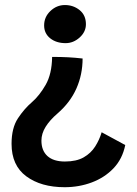

<svg xmlns="http://www.w3.org/2000/svg" viewBox="-20 -572 558 781"><path d="M244 -551.5Q278.5 -551.5 304 -530.8Q329.5 -510 329.5 -473.5Q329.5 -442.5 304 -419.5Q278.5 -396.5 247 -396.5Q209 -396.5 184.2 -416.2Q159.5 -436 159.5 -468.5Q159.5 -503 185 -527.2Q210.5 -551.5 244 -551.5ZM192 -340.5Q229 -340.5 257.2 -339Q285.5 -337.5 316 -334Q316 -269 290.8 -212Q265.5 -155 214 -110.5Q182.5 -83.5 165.5 -56Q148.5 -28.5 148.5 0Q148.5 40.5 173 62.8Q197.5 85 244 85Q291 85 320.5 68Q350 51 367.2 23.8Q384.5 -3.5 393.5 -34L489.5 18Q478 74.5 441.8 112.5Q405.5 150.5 353.5 170Q301.5 189.5 243 189.5Q147 189.5 87 145.2Q27 101 27 13Q27 -51.5 53 -90.8Q79 -130 110 -156.5Q140.5 -183 165.8 -227Q191 -271 192 -340.5Z"/></svg>

Font: Grandstander Medium
Style: Regular
Weight: 500
Designer: Tyler Finck
Foundry: Etcetera Type Co
Version: Version 1.200; ttfautohint (v1.8.3)